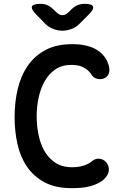

<svg xmlns="http://www.w3.org/2000/svg" viewBox="-20 -970 640 1000"><path d="M56 -360Q56 -438 72.5 -507Q89 -576 125 -628Q161 -680 218 -710Q275 -740 356 -740Q399 -740 431 -732Q463 -724 485 -710Q507 -696 521 -678.5Q535 -661 542 -642Q553 -614 548.5 -593.5Q544 -573 525 -563Q509 -555 488 -559Q467 -563 453 -586Q441 -604 416.5 -618Q392 -632 352 -632Q303 -632 269 -609Q235 -586 213.5 -548.5Q192 -511 181.5 -463Q171 -415 171 -364Q171 -321 179.5 -274Q188 -227 209 -188Q230 -149 266 -124Q302 -99 356 -99Q372 -99 386.5 -101Q401 -103 414 -107Q427 -111 438 -116.5Q449 -122 456 -128Q475 -145 495.5 -143.5Q516 -142 530 -128Q545 -113 547 -90.5Q549 -68 529 -44Q515 -28 495 -17.5Q475 -7 451.5 -0.5Q428 6 403 8Q378 10 353 10Q268 10 211 -21Q154 -52 119.5 -103.5Q85 -155 70.5 -221.5Q56 -288 56 -360ZM192 -950Q211 -950 227 -943Q243 -936 257 -922L273 -907Q289 -891 305 -891Q321 -891 337 -906L355 -924Q369 -937 385 -943.5Q401 -950 421 -950Q459 -950 464.5 -936Q470 -922 443 -895L396 -848Q377 -828 352 -819Q327 -810 305 -810Q283 -810 258 -819Q233 -828 214 -848L168 -895Q141 -923 146.5 -936.5Q152 -950 192 -950Z"/></svg>

Font: Maple Mono NL SemiBold
Style: Regular
Weight: 600
Monospace: yes
Designer: subframe7536
Version: Version 7.000